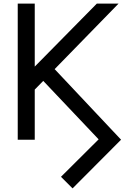

<svg xmlns="http://www.w3.org/2000/svg" viewBox="-20 -772 732 1061"><path d="M635 -752H515L172 -404V-752H78V0H172V-277L219 -325L525 -2L317 205L381 269L649 0L282 -390Z"/></svg>

Font: Hibana SubMedium
Style: Regular
Weight: 500
Width: 6
Designer: pygmalion
Foundry: ybstudio
Version: Version 0.930;hotconv 1.0.109;makeotfexe 2.5.65596